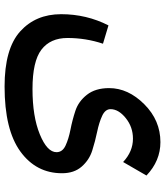

<svg xmlns="http://www.w3.org/2000/svg" viewBox="39 -649 721 839"><g transform="rotate(90 399.5 -229.5)"><path d="M457 -352Q457 -329 486 -315.5Q515 -302 556 -293.5Q597 -285 638 -272Q679 -259 708 -226Q737 -193 737 -140Q737 -27 642 42Q547 111 358 111Q193 111 117.5 43Q42 -25 42 -136Q42 -247 91 -343L171 -319Q146 -244 146 -164Q146 -89 197 -50Q248 -11 369 -11Q489 -11 567 -43Q645 -75 645 -116Q645 -142 616 -155.5Q587 -169 546 -177Q505 -185 464 -198.5Q423 -212 394 -249Q365 -286 365 -346Q365 -429 435.5 -499.5Q506 -570 601 -570Q683 -570 747 -509L688 -407Q642 -450 586 -450Q535 -450 496 -418.5Q457 -387 457 -352Z"/></g></svg>

Font: FiraGO Medium
Style: Regular
Weight: 500
Designer: bBox Type
Foundry: bBox Type GmbH
Version: Version 1.001;PS 001.001;hotconv 1.0.88;makeotf.lib2.5.64775